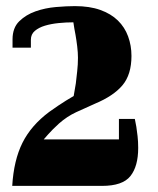

<svg xmlns="http://www.w3.org/2000/svg" viewBox="-20 -608 517 628"><path d="M225 -588Q273 -588 308 -575.5Q343 -563 365.5 -541Q388 -519 399 -489Q410 -459 410 -425Q410 -364 380.5 -329Q351 -294 291 -269Q259 -255 229 -241Q199 -227 173 -204Q162 -194 153 -185Q144 -176 137 -168Q129 -159 123 -152H369V-219H421Q423 -208 426 -193Q428 -180 430 -162.5Q432 -145 432 -124Q432 -64 406.5 -32Q381 0 314 0H20Q25 -84 53.5 -141Q82 -198 141 -242Q156 -253 170.5 -262.5Q185 -272 196 -279L221 -294Q224 -314 228 -335Q230 -353 232.5 -375Q235 -397 235 -419Q235 -436 232.5 -456.5Q230 -477 227 -494Q223 -514 220 -535Q196 -535 171.5 -532.5Q147 -530 127 -524Q107 -518 94 -507Q81 -496 81 -478V-452H21V-479Q21 -517 43 -538.5Q65 -560 96.5 -571Q128 -582 163 -585Q198 -588 225 -588Z"/></svg>

Font: Bigshot One
Style: Regular
Weight: 400
Designer: Gesine Todt
Foundry: Gesine Todt
Version: Version 1.000